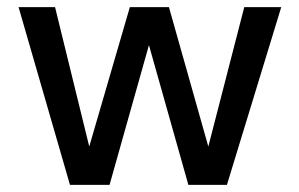

<svg xmlns="http://www.w3.org/2000/svg" viewBox="-20 -520 842 540"><path d="M32.2 -500H134.8L231 -107.9L345.2 -500H455.1L565.9 -107.9L667 -500H771L618.2 0H509.8L398.9 -393.1L288.1 0H176.8Z"/></svg>

Font: Overused Grotesk Medium
Style: Regular
Weight: 500
Version: Version 0.002